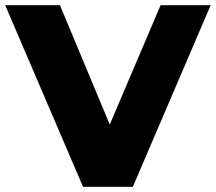

<svg xmlns="http://www.w3.org/2000/svg" viewBox="-34 -720 832 740"><path d="M778 -700H585L389 -240L197 -700H-14L286 0H478Z"/></svg>

Font: Montserrat-Alt1 ExtBd
Style: Regular
Weight: 800
Designer: Differentunic
Foundry: Differentunic
Version: Version 7.222